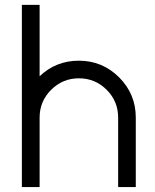

<svg xmlns="http://www.w3.org/2000/svg" viewBox="-20 -756 628 776"><path d="M68.4 0V-736.3H140.1V-447.8Q206.1 -510.7 298.8 -510.7Q394 -510.7 461.4 -443.4Q528.8 -376 528.8 -280.8V0H457.5V-280.8Q457.5 -346.7 411.1 -393.1Q364.7 -439.5 298.8 -439.5Q233.4 -439.5 186.8 -393.1Q140.1 -346.7 140.1 -280.8V0Z"/></svg>

Font: Basically A Sans Serif
Style: Regular
Weight: 400
Designer: Hyung-Suk Kim
Foundry: Mental Design
Version: 1.000